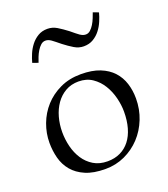

<svg xmlns="http://www.w3.org/2000/svg" viewBox="-129 -779 773 881"><g transform="rotate(-20 257.5 -338.0)"><path d="M254.9 -410.2Q218.8 -410.2 190.9 -394Q163.1 -377.9 144.3 -351.1Q125.5 -324.2 115.7 -289.3Q106 -254.4 106 -216.8Q106 -181.2 114.7 -146Q123.5 -110.8 141.8 -82.8Q160.2 -54.7 188.7 -37.4Q217.3 -20 256.8 -20Q292 -20 319.3 -33.2Q346.7 -46.4 365.7 -70.8Q384.8 -95.2 394.8 -130.4Q404.8 -165.5 404.8 -209Q404.8 -241.2 396 -276.6Q387.2 -312 368.9 -341.8Q350.6 -371.6 322.3 -390.9Q293.9 -410.2 254.9 -410.2ZM34.2 -190.9Q34.2 -237.3 50.8 -281.7Q67.4 -326.2 98.6 -360.8Q129.9 -395.5 174.8 -416.7Q219.7 -438 276.9 -438Q331.1 -438 369.1 -422.9Q407.2 -407.7 431.2 -381.6Q455.1 -355.5 466.1 -320.8Q477.1 -286.1 477.1 -247.1Q477.1 -194.3 458.5 -147.5Q439.9 -100.6 407.2 -65.7Q374.5 -30.8 330.6 -10.5Q286.6 9.8 235.8 9.8Q177.2 9.8 138.4 -7.1Q99.6 -23.9 76.4 -51.8Q53.2 -79.6 43.7 -115.7Q34.2 -151.9 34.2 -190.9ZM452.6 -675.8Q447.8 -656.7 438.7 -635.3Q429.7 -613.8 415.5 -595.5Q401.4 -577.1 381.3 -565.2Q361.3 -553.2 334.5 -553.2Q310.5 -553.2 288.6 -566.4Q266.6 -579.6 242.7 -598.1Q230 -608.4 220.9 -615.7Q211.9 -623 204.6 -628.2Q197.3 -633.3 190.7 -635.7Q184.1 -638.2 176.8 -638.2Q164.1 -638.2 154.1 -629.2Q144 -620.1 136 -606.9Q127.9 -593.8 122.1 -579.1Q116.2 -564.5 112.8 -553.2L85.4 -563Q90.3 -582 99.4 -603.5Q108.4 -625 122.6 -643.3Q136.7 -661.6 156.7 -673.8Q176.8 -686 203.6 -686Q228 -686 249.8 -672.9Q271.5 -659.7 295.9 -641.1Q308.6 -630.9 317.6 -623.3Q326.7 -615.7 334 -610.8Q341.3 -606 347.9 -603.5Q354.5 -601.1 361.8 -601.1Q374 -601.1 384 -610.1Q394 -619.1 402.1 -632.3Q410.2 -645.5 416 -660.2Q421.9 -674.8 425.8 -686Z"/></g></svg>

Font: Simonetta
Style: Regular
Weight: 400
Version: Version 1.004